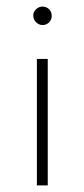

<svg xmlns="http://www.w3.org/2000/svg" viewBox="-20 -563 256 583"><path d="M92 -384H125V0H92ZM81 -516Q81 -527 89.5 -535Q98 -543 109 -543Q121 -543 129 -535Q137 -527 137 -515Q137 -503 129 -495Q121 -487 109 -487Q98 -487 89.5 -495.5Q81 -504 81 -516Z"/></svg>

Font: Josefin Sans Thin ExtraLight
Style: Regular
Weight: 250
Version: Version 2.001